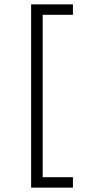

<svg xmlns="http://www.w3.org/2000/svg" viewBox="-20 -732 417 882"><path d="M123 -712H315V-664H176V82H315V130H123Z"/></svg>

Font: Overpass ExtraLight
Style: Regular
Weight: 200
Designer: Delve Withrington, Thomas Jockin
Foundry: Delve Fonts
Version: Version 3.000;DELV;Overpass